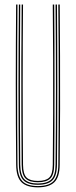

<svg xmlns="http://www.w3.org/2000/svg" viewBox="-20 -820 334 846"><path d="M147 5.5Q97.8 5.5 74.8 -17.1Q51.8 -39.8 51.2 -93.5Q50.2 -188.8 49.9 -278Q49.5 -367.2 49.5 -453.6Q49.5 -540 49.9 -626Q50.2 -712 51 -800H57Q56.2 -720.5 55.9 -627.8Q55.5 -535 55.5 -439.6Q55.5 -344.2 55.9 -255.5Q56.2 -166.8 57 -95.2Q57.8 -44.2 78.4 -22.2Q99 -0.2 147 -0.2Q195.2 -0.2 216 -22.2Q236.8 -44.2 237 -95.2Q237.8 -166 238.2 -251.2Q238.8 -336.5 238.8 -429.8Q238.8 -523 238.4 -617.4Q238 -711.8 237 -800H243.2Q244.2 -688.5 244.6 -574Q245 -459.5 244.8 -340Q244.5 -220.5 243 -93.5Q242.5 -39.5 219.4 -17Q196.2 5.5 147 5.5ZM147 -5.8Q103.2 -5.8 83.5 -25.5Q63.8 -45.2 63.2 -94.8Q62.5 -168.2 62 -254.1Q61.5 -340 61.5 -432.4Q61.5 -524.8 62 -618.2Q62.5 -711.8 63.2 -800H69.2Q68.5 -720 68.1 -627.8Q67.8 -535.5 67.8 -440.8Q67.8 -346 68.1 -257.1Q68.5 -168.2 69.2 -94.5Q69.8 -47.5 88.2 -29.5Q106.8 -11.5 147 -11.5Q187.5 -11.5 206 -29.4Q224.5 -47.2 224.8 -94.5Q225.5 -167.5 226 -253.4Q226.5 -339.2 226.5 -431.9Q226.5 -524.5 226 -618.1Q225.5 -711.8 224.8 -800H231Q231.8 -719.8 232.1 -627.5Q232.5 -535.2 232.5 -440.8Q232.5 -346.2 232.1 -257.4Q231.8 -168.5 231 -94.8Q230.8 -45.5 211 -25.6Q191.2 -5.8 147 -5.8ZM147 -17Q110 -17 93 -33.2Q76 -49.5 75.5 -94.2Q74.5 -189 74.1 -307.8Q73.8 -426.5 74 -553.6Q74.2 -680.8 75.5 -800H81.5Q80.8 -718.5 80.4 -628.4Q80 -538.2 80 -445.8Q80 -353.2 80.4 -263.8Q80.8 -174.2 81.5 -94Q82 -52.5 97.2 -37.6Q112.5 -22.8 147 -22.8Q181.8 -22.8 197 -37.6Q212.2 -52.5 212.5 -94Q213.8 -202.5 214.1 -320.5Q214.5 -438.5 214.1 -560Q213.8 -681.5 212.5 -800H218.8Q219.5 -720.5 219.9 -628Q220.2 -535.5 220.2 -440.1Q220.2 -344.8 219.9 -255.8Q219.5 -166.8 218.8 -94.2Q218.5 -49.2 201.2 -33.1Q184 -17 147 -17Z"/></svg>

Font: Big Shoulders Inline Display ExtraLight
Style: Regular
Weight: 250
Version: Version 2.002